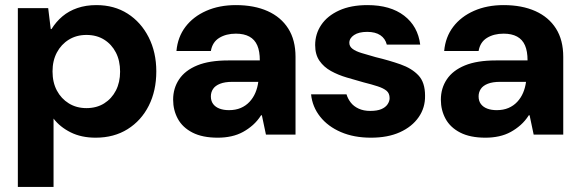

<svg xmlns="http://www.w3.org/2000/svg" viewBox="-20 -528 2269 753"><path d="M50 205V-496H169L179 -414H182Q200 -443 225 -464Q250 -485 283.5 -496.5Q317 -508 358 -508Q428 -508 480.5 -474.5Q533 -441 563 -382Q593 -323 593 -248Q593 -172 563.5 -113.5Q534 -55 480.5 -21.5Q427 12 355 12Q299 12 257 -9Q215 -30 190 -63V205ZM319 -104Q359 -104 388.5 -122.5Q418 -141 434.5 -173Q451 -205 451 -247Q451 -290 434.5 -322Q418 -354 388.5 -372.5Q359 -391 319 -391Q280 -391 250 -372.5Q220 -354 203 -322Q186 -290 186 -248Q186 -205 203 -173Q220 -141 250 -122.5Q280 -104 319 -104Z M834 12Q774 12 735 -8Q696 -28 677.5 -62Q659 -96 659 -137Q659 -182 682.5 -217Q706 -252 753.5 -271.5Q801 -291 875 -291H999Q999 -327 989 -350Q979 -373 958 -384.5Q937 -396 905 -396Q867 -396 840 -379.5Q813 -363 807 -328H672Q677 -383 707.5 -423Q738 -463 789 -485.5Q840 -508 905 -508Q977 -508 1029.5 -484.5Q1082 -461 1110.5 -416Q1139 -371 1139 -305V0H1023L1007 -76H1004Q990 -54 972 -38Q954 -22 933 -10.5Q912 1 887 6.5Q862 12 834 12ZM878 -96Q904 -96 924 -104.5Q944 -113 958.5 -128.5Q973 -144 981.5 -164Q990 -184 993 -207H891Q862 -207 843 -199.5Q824 -192 815.5 -179Q807 -166 807 -150Q807 -132 816 -120Q825 -108 841 -102Q857 -96 878 -96Z M1435 12Q1368 12 1317 -10Q1266 -32 1235.5 -70.5Q1205 -109 1200 -158H1339Q1344 -141 1355.5 -126Q1367 -111 1386.5 -102Q1406 -93 1432 -93Q1459 -93 1475.5 -100Q1492 -107 1500 -119Q1508 -131 1508 -143Q1508 -162 1496 -172Q1484 -182 1461 -189.5Q1438 -197 1406 -205Q1374 -214 1340 -224Q1306 -234 1278 -249.5Q1250 -265 1233 -289.5Q1216 -314 1216 -351Q1216 -395 1240 -430.5Q1264 -466 1310 -487Q1356 -508 1421 -508Q1511 -508 1565 -466.5Q1619 -425 1628 -353H1497Q1491 -377 1471.5 -390Q1452 -403 1420 -403Q1387 -403 1368.5 -390.5Q1350 -378 1350 -360Q1350 -346 1362.5 -336.5Q1375 -327 1398 -320Q1421 -313 1453 -304Q1507 -291 1551 -275.5Q1595 -260 1621 -232.5Q1647 -205 1647 -153Q1648 -106 1622 -68.5Q1596 -31 1548.5 -9.5Q1501 12 1435 12Z M1884 12Q1824 12 1785 -8Q1746 -28 1727.5 -62Q1709 -96 1709 -137Q1709 -182 1732.5 -217Q1756 -252 1803.5 -271.5Q1851 -291 1925 -291H2049Q2049 -327 2039 -350Q2029 -373 2008 -384.5Q1987 -396 1955 -396Q1917 -396 1890 -379.5Q1863 -363 1857 -328H1722Q1727 -383 1757.5 -423Q1788 -463 1839 -485.5Q1890 -508 1955 -508Q2027 -508 2079.5 -484.5Q2132 -461 2160.5 -416Q2189 -371 2189 -305V0H2073L2057 -76H2054Q2040 -54 2022 -38Q2004 -22 1983 -10.5Q1962 1 1937 6.5Q1912 12 1884 12ZM1928 -96Q1954 -96 1974 -104.5Q1994 -113 2008.5 -128.5Q2023 -144 2031.5 -164Q2040 -184 2043 -207H1941Q1912 -207 1893 -199.5Q1874 -192 1865.5 -179Q1857 -166 1857 -150Q1857 -132 1866 -120Q1875 -108 1891 -102Q1907 -96 1928 -96Z"/></svg>

Font: DM Sans 36pt ExtraBold
Style: Regular
Weight: 800
Designer: Colophon Foundry, Jonny Pinhorn
Foundry: Colophon Foundry
Version: Version 4.004;gftools[0.9.30]